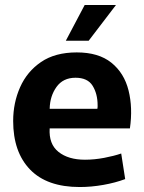

<svg xmlns="http://www.w3.org/2000/svg" viewBox="-20 -742 580 773"><path d="M301 11Q169 11 101 -59.5Q33 -130 33 -255Q33 -328 61 -391Q89 -454 145.5 -492.5Q202 -531 289 -531Q377 -531 428.5 -489.5Q480 -448 497.5 -378Q515 -308 503 -225H180Q176 -162 215.5 -130.5Q255 -99 322 -99Q360 -99 399.5 -106.5Q439 -114 468 -124L484 -21Q444 -6 395.5 2.5Q347 11 301 11ZM284 -429Q234 -429 207.5 -392Q181 -355 180 -304H372Q373 -308 373 -311.5Q373 -315 373 -318Q373 -364 353 -396.5Q333 -429 284 -429ZM245 -578 321 -722H447L337 -578Z"/></svg>

Font: Murecho SemiBold
Style: Regular
Weight: 600
Designer: Neil Summerour
Foundry: Positype
Version: Version 1.010; ttfautohint (v1.8.3)